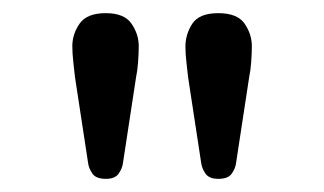

<svg xmlns="http://www.w3.org/2000/svg" viewBox="-20 -695 493 292"><path d="M312 -423Q298 -423 292.5 -431Q287 -439 286 -447L266 -578Q265 -587 263.5 -600.5Q262 -614 262 -624Q262 -643 272.5 -659Q283 -675 312 -675Q341 -675 352 -659Q363 -643 363 -625Q363 -614 362 -600.5Q361 -587 359 -578L339 -447Q338 -439 332.5 -431Q327 -423 312 -423ZM141 -423Q126 -423 120.5 -431Q115 -439 114 -447L94 -578Q93 -587 91.5 -600.5Q90 -614 90 -625Q90 -643 101 -659Q112 -675 141 -675Q169 -675 180 -659Q191 -643 191 -625Q191 -614 190 -600.5Q189 -587 187 -578L167 -447Q166 -439 160.5 -431Q155 -423 141 -423Z"/></svg>

Font: Frank Ruhl Libre SemiBold
Style: Regular
Weight: 600
Designer: Yanek Iontef
Foundry: Fontef
Version: Version 6.003;gftools[0.9.30]